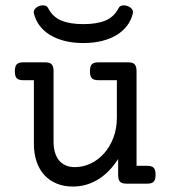

<svg xmlns="http://www.w3.org/2000/svg" viewBox="-20 -683 640 714"><path d="M527.8 -66.4Q544.4 -66.4 551.5 -59.1Q558.6 -51.8 558.6 -33.2Q558.6 -14.6 551.5 -7.3Q544.4 0 527.8 0H450.2Q433.6 0 426.5 -7.1Q419.4 -14.2 419.4 -32.7V-91.8Q387.2 -41.5 344.2 -15.4Q301.3 10.7 251 10.7Q217.3 10.7 190.4 -0.5Q163.6 -11.7 144.8 -32.2Q126 -52.7 116 -82.3Q106 -111.8 106 -148.4V-384.8H65.9Q49.3 -384.8 42.2 -392.1Q35.2 -399.4 35.2 -418Q35.2 -436.5 42.2 -443.8Q49.3 -451.2 65.9 -451.2H148.4Q165 -451.2 172.1 -443.8Q179.2 -436.5 179.2 -418V-155.8Q179.2 -134.8 184.1 -117.4Q189 -100.1 198.7 -87.6Q208.5 -75.2 223.4 -68.4Q238.3 -61.5 258.3 -61.5Q289.6 -61.5 317.9 -75.2Q346.2 -88.9 367.7 -113.3Q389.2 -137.7 401.9 -171.4Q414.6 -205.1 414.6 -245.1V-384.8H345.2Q328.6 -384.8 321.5 -392.1Q314.5 -399.4 314.5 -418Q314.5 -436.5 321.5 -443.8Q328.6 -451.2 345.2 -451.2H457Q473.6 -451.2 480.7 -443.8Q487.8 -436.5 487.8 -418V-66.4ZM290 -593.3Q340.3 -593.3 372.3 -606.7Q404.3 -620.1 421.4 -653.3Q423.8 -658.7 429 -660.9Q434.1 -663.1 440.4 -663.1Q446.8 -663.1 453.4 -660.9Q460 -658.7 465.1 -654.8Q470.2 -650.9 472.9 -645.5Q475.6 -640.1 474.1 -633.8Q468.3 -608.4 452.9 -587.9Q437.5 -567.4 414.1 -553Q390.6 -538.6 359.4 -530.8Q328.1 -522.9 290 -522.9Q252 -522.9 220.7 -530.8Q189.5 -538.6 166 -553Q142.6 -567.4 127.2 -587.9Q111.8 -608.4 106 -633.8Q104.5 -640.1 107.2 -645.5Q109.9 -650.9 115 -654.8Q120.1 -658.7 126.7 -660.9Q133.3 -663.1 139.6 -663.1Q146 -663.1 151.1 -660.9Q156.2 -658.7 158.7 -653.3Q175.8 -620.1 207.8 -606.7Q239.7 -593.3 290 -593.3Z"/></svg>

Font: Courier Prime
Style: Regular
Weight: 400
Designer: Alan Dague-Greene
Foundry: Quote-Unquote Apps
Version: Version 1.203